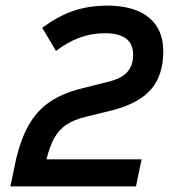

<svg xmlns="http://www.w3.org/2000/svg" viewBox="-20 -662 620 682"><path d="M17 0 34 -82Q51 -162 80.5 -215Q110 -268 156 -299.5Q202 -331 271 -348L362 -371Q410 -382 431.5 -405.5Q453 -429 453 -468Q453 -544 352 -544Q260 -544 179 -481L130 -563Q186 -605 241 -623.5Q296 -642 361 -642Q457 -642 508.5 -600Q560 -558 560 -480Q560 -394 515.5 -343.5Q471 -293 374 -269L284 -247Q243 -237 216.5 -219.5Q190 -202 173.5 -173Q157 -144 145 -96H483L463 0Z"/></svg>

Font: Sometype Mono SemiBold
Style: Italic
Weight: 600
Italic angle: -12°
Designer: Ryoichi Tsunekawa
Foundry: Dharma Type
Version: Version 1.001